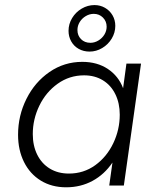

<svg xmlns="http://www.w3.org/2000/svg" viewBox="-20 -750 634 776"><path d="M53 -205.5Q53 -282.5 86.8 -350.2Q120.5 -418 180 -459Q239.5 -500 312.5 -500Q373 -500 416 -471.2Q459 -442.5 477.5 -393.5L491 -493H550L480.5 0H421.5L434.5 -93Q402 -45 354 -19Q306 7 247.5 7Q189 7 145 -20Q101 -47 77 -95.2Q53 -143.5 53 -205.5ZM258.5 -48.5Q318 -48.5 364.8 -82.2Q411.5 -116 437.8 -171Q464 -226 464 -286.5Q464 -333 446.2 -369.2Q428.5 -405.5 395.8 -425.5Q363 -445.5 320 -445.5Q260.5 -445.5 213 -411.5Q165.5 -377.5 139 -322.8Q112.5 -268 112.5 -208Q112.5 -161 130.5 -124.8Q148.5 -88.5 181.5 -68.5Q214.5 -48.5 258.5 -48.5ZM257 -625.5Q257 -653 271.5 -677Q286 -701 310.2 -715.2Q334.5 -729.5 362 -729.5Q385 -729.5 404.2 -718.5Q423.5 -707.5 434.8 -688.2Q446 -669 446 -645.5Q446 -618 431.5 -594Q417 -570 393 -555.8Q369 -541.5 342 -541.5Q317.5 -541.5 298 -552.5Q278.5 -563.5 267.8 -582.8Q257 -602 257 -625.5ZM345.5 -577Q362 -577 377.2 -586Q392.5 -595 401.8 -610Q411 -625 411 -642Q411 -664 396 -679Q381 -694 359 -694Q342 -694 326.8 -685Q311.5 -676 302.2 -661Q293 -646 293 -628.5Q293 -606.5 307.5 -591.8Q322 -577 345.5 -577Z"/></svg>

Font: HK Grotesk Light
Style: Italic
Weight: 300
Italic angle: -16°
Designer: Alfredo Marco Pradil
Foundry: Hanken Design Co.
Version: Version 3.001